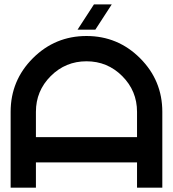

<svg xmlns="http://www.w3.org/2000/svg" viewBox="-20 -870 802 890"><path d="M29.3 -351.6Q29.3 -497.1 132.3 -600.1Q235.4 -703.1 380.9 -703.1Q526.4 -703.1 629.4 -600.1Q732.4 -497.1 732.4 -351.6V0H615.2V-117.2H146.5V0H29.3ZM498 -849.6 421.9 -732.4H339.4L415.5 -849.6ZM615.2 -234.4V-351.6Q615.2 -448.7 546.6 -517.3Q478 -585.9 380.9 -585.9Q283.7 -585.9 215.1 -517.3Q146.5 -448.7 146.5 -351.6V-234.4Z"/></svg>

Font: Gerhaus
Style: Regular
Weight: 400
Designer: GGBotNet
Foundry: GGBotNet
Version: 1.01